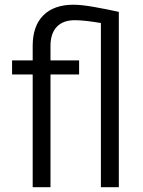

<svg xmlns="http://www.w3.org/2000/svg" viewBox="-20 -780 596 800"><path d="M190.4 0H116.2V-469.7H30.3V-528.3H116.2V-588.9Q116.2 -671.9 160.6 -716.1Q205.1 -760.3 286.1 -760.3Q319.3 -760.3 372.1 -751Q424.8 -741.7 475.1 -730.5V0H400.4V-684.1Q368.7 -689.5 341.3 -692.6Q314 -695.8 291.5 -695.8Q242.7 -695.8 216.6 -668.2Q190.4 -640.6 190.4 -588.9V-528.3H309.6V-469.7H190.4Z"/></svg>

Font: Vazirmatn RD Light
Style: Regular
Weight: 300
Designer: Saber Rastikerdar
Foundry: Saber Rastikerdar
Version: Version 32.102